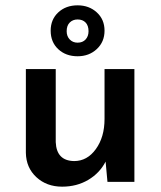

<svg xmlns="http://www.w3.org/2000/svg" viewBox="-20 -682 602 720"><path d="M484 -423V0H383L376 -76Q354 -33 311 -7.5Q268 18 213 18Q155 18 116.5 -17.5Q78 -53 77 -109V-423H189V-149Q192 -79 258 -78Q307 -78 339.5 -123Q372 -168 372 -236V-423ZM271 -662Q314 -662 343 -635.5Q372 -609 372 -567Q372 -525 343 -498Q314 -471 271 -471Q227 -471 198.5 -497.5Q170 -524 170 -567Q170 -609 198.5 -635.5Q227 -662 271 -662ZM271 -522Q290 -522 301 -534Q312 -546 312 -565Q312 -586 301 -597.5Q290 -609 271 -609Q253 -609 241.5 -597.5Q230 -586 230 -565Q230 -546 241.5 -534Q253 -522 271 -522Z"/></svg>

Font: Josefin Sans SemiBold
Style: Regular
Weight: 600
Designer: Santiago Orozco
Foundry: Typemade
Version: Version 2.000